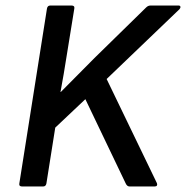

<svg xmlns="http://www.w3.org/2000/svg" viewBox="-20 -675 673 695"><path d="M60 0Q48 0 50 -11L150 -644Q152 -655 162 -655H239Q251 -655 249 -644L221 -471Q216 -439 210.5 -406.5Q205 -374 199 -342H200Q230 -373 261.5 -404Q293 -435 322 -465L509 -648Q516 -655 525 -655H626Q632 -655 633 -651Q634 -647 630 -642L366 -389L548 -12Q550 -7 548 -3.5Q546 0 540 0H449Q440 0 435 -11L289 -316L180 -213L148 -11Q146 0 136 0Z"/></svg>

Font: Sofia Sans SemiBold
Style: Italic
Weight: 600
Italic angle: -9°
Designer: Botio Nikoltchev, Ani Petrova
Foundry: lettersoup
Version: Version 4.100-B